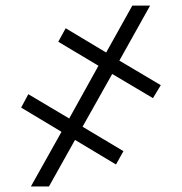

<svg xmlns="http://www.w3.org/2000/svg" viewBox="-20 -675 657 695"><path d="M386.2 -407.2 278.8 -216.3 426.8 -127.9 399.9 -79.6 251.5 -168.5 157.2 0H91.8L202.6 -197.8L56.6 -285.6L82.5 -334L230.5 -246.1L336.4 -437L190.9 -523.9L217.8 -572.8L364.3 -484.9L459 -654.8H523.4L412.1 -455.6L562 -366.7L533.7 -319.8Z"/></svg>

Font: Interop Light
Style: Regular
Weight: 300
Designer: Rasmus Andersson, Google, Jang Haemin
Foundry: jhaemin
Version: Version 1.007